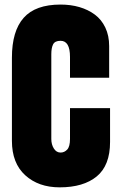

<svg xmlns="http://www.w3.org/2000/svg" viewBox="-20 -804 525 833"><path d="M457.5 -335V-188Q457.5 -86.4 399.9 -38.8Q342.3 8.8 238.8 8.8Q147 8.8 89.4 -43.7Q31.7 -96.2 31.7 -192.9V-553.7Q31.7 -669.4 82.8 -726.8Q133.8 -784.2 242.7 -784.2Q287.1 -784.2 324.7 -773.2Q362.3 -762.2 391.4 -740.7Q420.4 -719.2 437 -684.3Q453.6 -649.4 453.6 -604V-466.8H283.7V-557.1Q283.7 -627 242.7 -627Q218.3 -627 210.4 -611.6Q202.6 -596.2 202.6 -568.8V-201.2Q202.6 -177.2 213.6 -159.7Q224.6 -142.1 242.7 -142.1Q259.3 -142.1 271.5 -155Q283.7 -168 283.7 -201.2V-335Z"/></svg>

Font: Anton
Style: Regular
Weight: 400
Foundry: vernon adams
Version: Version 1.000